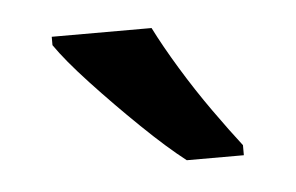

<svg xmlns="http://www.w3.org/2000/svg" viewBox="-28 -800 351 228"><g transform="rotate(-5 147.5 -686.0)"><path d="M159 -766Q170 -744 187 -716Q204 -688 222.5 -662Q241 -636 255 -618V-606H187Q165 -623 135.5 -651.5Q106 -680 79.5 -708.5Q53 -737 40 -756V-766Z"/></g></svg>

Font: Noto Sans Gurmukhi SemiCondensed Medium
Style: Regular
Weight: 500
Width: 4
Designer: Jelle Bosma - Monotype Design Team
Foundry: Monotype Imaging Inc.
Version: Version 2.004; ttfautohint (v1.8.4.7-5d5b)